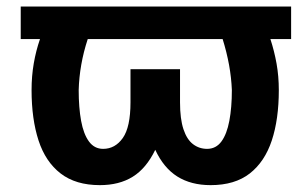

<svg xmlns="http://www.w3.org/2000/svg" viewBox="-20 -548 920 579"><path d="M281.2 10.3Q208.5 10.3 162.8 -24.9Q117.2 -60.1 96.2 -124.5Q75.2 -189 75.2 -276.4Q75.2 -318.4 81.8 -356.7Q88.4 -395 100.6 -430.2H42.5V-528.3H857.9V-430.2H795.4Q807.1 -394.5 814 -356.2Q820.8 -317.9 820.8 -276.4Q820.8 -188.5 799.6 -124.3Q778.3 -60.1 733.2 -24.9Q688 10.3 615.2 10.3Q556.2 10.3 514.9 -15.6Q473.6 -41.5 448.2 -96.2Q420.9 -40 380.1 -14.9Q339.4 10.3 281.2 10.3ZM291 -99.1Q327.1 -99.1 350.3 -131.8Q373.5 -164.6 373.5 -239.3V-339.4H522.9V-239.3Q522.9 -189.5 533.2 -158.4Q543.5 -127.4 562 -113.3Q580.6 -99.1 604.5 -99.1Q631.3 -99.1 647.7 -121.3Q664.1 -143.6 671.6 -183.6Q679.2 -223.6 679.2 -276.4Q677.7 -314 670.7 -352.5Q663.6 -391.1 651.4 -430.2H244.6Q231.9 -391.6 225.1 -353Q218.3 -314.5 217.3 -276.4Q217.3 -223.6 224.6 -183.6Q231.9 -143.6 248.3 -121.3Q264.6 -99.1 291 -99.1Z"/></svg>

Font: Roboto Slab LO
Style: Bold
Weight: 700
Designer: Google
Version: Version 2.000